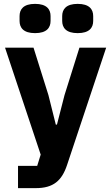

<svg xmlns="http://www.w3.org/2000/svg" viewBox="-20 -771 574 991"><path d="M161 -600C221 -600 241 -628 241 -663V-688C241 -723 221 -751 161 -751C101 -751 81 -723 81 -688V-663C81 -628 101 -600 161 -600ZM381 -600C441 -600 461 -628 461 -663V-688C461 -723 441 -751 381 -751C321 -751 301 -723 301 -688V-663C301 -628 321 -600 381 -600ZM313 -280 274 -128H268L230 -280L153 -525H6L190 27L172 85H73V200H165C255 200 299 162 326 81L528 -525H390Z"/></svg>

Font: LVC Sans
Style: Bold
Weight: 700
Designer: Mike Abbink, Paul van der Laan, Pieter van Rosmalen
Foundry: Bold Monday
Version: Version 3.0